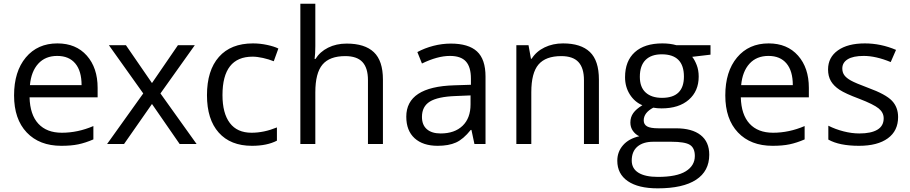

<svg xmlns="http://www.w3.org/2000/svg" viewBox="-20 -780 4931 1040"><path d="M312 9.8Q193.4 9.8 124.8 -62.5Q56.2 -134.8 56.2 -263.2Q56.2 -392.6 119.9 -468.8Q183.6 -544.9 291 -544.9Q391.6 -544.9 450.2 -478.8Q508.8 -412.6 508.8 -304.2V-252.9H140.1Q142.6 -158.7 187.7 -109.9Q232.9 -61 314.9 -61Q401.4 -61 485.8 -97.2V-24.9Q442.9 -6.3 404.5 1.7Q366.2 9.8 312 9.8ZM290 -477.1Q225.6 -477.1 187.3 -435.1Q148.9 -393.1 142.1 -318.8H421.9Q421.9 -395.5 387.7 -436.3Q353.5 -477.1 290 -477.1Z M755.9 -273.9 569.8 -535.2H662.1L803.2 -330.1L943.8 -535.2H1035.2L849.1 -273.9L1044.9 0H953.1L803.2 -216.8L651.9 0H560.1Z M1344.7 9.8Q1228.5 9.8 1164.8 -61.8Q1101.1 -133.3 1101.1 -264.2Q1101.1 -398.4 1165.8 -471.7Q1230.5 -544.9 1350.1 -544.9Q1388.7 -544.9 1427.2 -536.6Q1465.8 -528.3 1487.8 -517.1L1462.9 -448.2Q1436 -459 1404.3 -466.1Q1372.6 -473.1 1348.1 -473.1Q1185.1 -473.1 1185.1 -265.1Q1185.1 -166.5 1224.9 -113.8Q1264.6 -61 1342.8 -61Q1409.7 -61 1480 -89.8V-18.1Q1426.3 9.8 1344.7 9.8Z M1973.1 0V-346.2Q1973.1 -411.6 1943.4 -443.8Q1913.6 -476.1 1850.1 -476.1Q1765.6 -476.1 1726.8 -430.2Q1688 -384.3 1688 -279.8V0H1606.9V-759.8H1688V-529.8Q1688 -488.3 1684.1 -460.9H1689Q1712.9 -499.5 1757.1 -521.7Q1801.3 -543.9 1857.9 -543.9Q1956.1 -543.9 2005.1 -497.3Q2054.2 -450.7 2054.2 -349.1V0Z M2549.8 0 2533.7 -76.2H2529.8Q2489.7 -25.9 2450 -8.1Q2410.2 9.8 2350.6 9.8Q2271 9.8 2225.8 -31.2Q2180.7 -72.3 2180.7 -147.9Q2180.7 -310.1 2439.9 -317.9L2530.8 -320.8V-354Q2530.8 -417 2503.7 -447Q2476.6 -477.1 2417 -477.1Q2350.1 -477.1 2265.6 -436L2240.7 -498Q2280.3 -519.5 2327.4 -531.7Q2374.5 -543.9 2421.9 -543.9Q2517.6 -543.9 2563.7 -501.5Q2609.9 -459 2609.9 -365.2V0ZM2366.7 -57.1Q2442.4 -57.1 2485.6 -98.6Q2528.8 -140.1 2528.8 -214.8V-263.2L2447.8 -259.8Q2351.1 -256.3 2308.3 -229.7Q2265.6 -203.1 2265.6 -147Q2265.6 -103 2292.2 -80.1Q2318.8 -57.1 2366.7 -57.1Z M3143.1 0V-346.2Q3143.1 -411.6 3113.3 -443.8Q3083.5 -476.1 3020 -476.1Q2936 -476.1 2897 -430.7Q2857.9 -385.3 2857.9 -280.8V0H2776.9V-535.2H2842.8L2856 -461.9H2859.9Q2884.8 -501.5 2929.7 -523.2Q2974.6 -544.9 3029.8 -544.9Q3126.5 -544.9 3175.3 -498.3Q3224.1 -451.7 3224.1 -349.1V0Z M3828.6 -535.2V-483.9L3729.5 -472.2Q3743.2 -455.1 3753.9 -427.5Q3764.6 -399.9 3764.6 -365.2Q3764.6 -286.6 3710.9 -239.7Q3657.2 -192.9 3563.5 -192.9Q3539.6 -192.9 3518.6 -196.8Q3466.8 -169.4 3466.8 -127.9Q3466.8 -106 3484.9 -95.5Q3502.9 -85 3546.9 -85H3641.6Q3728.5 -85 3775.1 -48.3Q3821.8 -11.7 3821.8 58.1Q3821.8 147 3750.5 193.6Q3679.2 240.2 3542.5 240.2Q3437.5 240.2 3380.6 201.2Q3323.7 162.1 3323.7 90.8Q3323.7 42 3355 6.3Q3386.2 -29.3 3442.9 -42Q3422.4 -51.3 3408.4 -70.8Q3394.5 -90.3 3394.5 -116.2Q3394.5 -145.5 3410.2 -167.5Q3425.8 -189.5 3459.5 -210Q3418 -227.1 3391.8 -268.1Q3365.7 -309.1 3365.7 -361.8Q3365.7 -449.7 3418.5 -497.3Q3471.2 -544.9 3567.9 -544.9Q3609.9 -544.9 3643.6 -535.2ZM3401.9 89.8Q3401.9 133.3 3438.5 155.8Q3475.1 178.2 3543.5 178.2Q3645.5 178.2 3694.6 147.7Q3743.7 117.2 3743.7 64.9Q3743.7 21.5 3716.8 4.6Q3689.9 -12.2 3615.7 -12.2H3518.6Q3463.4 -12.2 3432.6 14.2Q3401.9 40.5 3401.9 89.8ZM3445.8 -363.8Q3445.8 -307.6 3477.5 -278.8Q3509.3 -250 3565.9 -250Q3684.6 -250 3684.6 -365.2Q3684.6 -485.8 3564.5 -485.8Q3507.3 -485.8 3476.6 -455.1Q3445.8 -424.3 3445.8 -363.8Z M4164.6 9.8Q4045.9 9.8 3977.3 -62.5Q3908.7 -134.8 3908.7 -263.2Q3908.7 -392.6 3972.4 -468.8Q4036.1 -544.9 4143.6 -544.9Q4244.1 -544.9 4302.7 -478.8Q4361.3 -412.6 4361.3 -304.2V-252.9H3992.7Q3995.1 -158.7 4040.3 -109.9Q4085.4 -61 4167.5 -61Q4253.9 -61 4338.4 -97.2V-24.9Q4295.4 -6.3 4257.1 1.7Q4218.8 9.8 4164.6 9.8ZM4142.6 -477.1Q4078.1 -477.1 4039.8 -435.1Q4001.5 -393.1 3994.6 -318.8H4274.4Q4274.4 -395.5 4240.2 -436.3Q4206.1 -477.1 4142.6 -477.1Z M4844.7 -146Q4844.7 -71.3 4789.1 -30.8Q4733.4 9.8 4632.8 9.8Q4526.4 9.8 4466.8 -23.9V-99.1Q4505.4 -79.6 4549.6 -68.4Q4593.8 -57.1 4634.8 -57.1Q4698.2 -57.1 4732.4 -77.4Q4766.6 -97.7 4766.6 -139.2Q4766.6 -170.4 4739.5 -192.6Q4712.4 -214.8 4633.8 -245.1Q4559.1 -272.9 4527.6 -293.7Q4496.1 -314.5 4480.7 -340.8Q4465.3 -367.2 4465.3 -403.8Q4465.3 -469.2 4518.6 -507.1Q4571.8 -544.9 4664.6 -544.9Q4751 -544.9 4833.5 -509.8L4804.7 -443.8Q4724.1 -477.1 4658.7 -477.1Q4601.1 -477.1 4571.8 -459Q4542.5 -440.9 4542.5 -409.2Q4542.5 -387.7 4553.5 -372.6Q4564.5 -357.4 4588.9 -343.8Q4613.3 -330.1 4682.6 -304.2Q4777.8 -269.5 4811.3 -234.4Q4844.7 -199.2 4844.7 -146Z"/></svg>

Font: f06896923
Style: Regular
Weight: 400
Foundry: Ascender Corporation
Version: Version 1.10